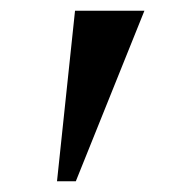

<svg xmlns="http://www.w3.org/2000/svg" viewBox="-20 -842 342 357"><path d="M248.5 -822 121 -505H86L119.5 -822Z"/></svg>

Font: Merriweather 144pt Black
Style: Regular
Weight: 900
Version: Version 2.100